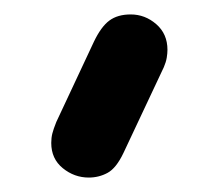

<svg xmlns="http://www.w3.org/2000/svg" viewBox="-20 -875 277 266"><path d="M103 -629Q83 -629 67 -642Q51 -655 51 -677Q51 -684 52.5 -690Q54 -696 58 -706L110 -817Q120 -838 131.5 -846.5Q143 -855 161 -855Q181 -855 196.5 -841.5Q212 -828 212 -806Q212 -801 211 -795Q210 -789 207 -782L151 -663Q141 -642 129 -635.5Q117 -629 103 -629Z"/></svg>

Font: Comfortaa
Style: Bold
Weight: 700
Designer: Johan Aakerlund
Foundry: Johan Aakerlund
Version: Version 3.104; ttfautohint (v1.8.1.43-b0c9)